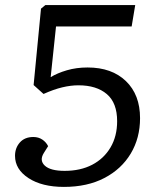

<svg xmlns="http://www.w3.org/2000/svg" viewBox="-20 -720 614 754"><path d="M440 -244Q440 -316 399.5 -350.5Q359 -385 288 -385Q258 -385 224.5 -377Q191 -369 151 -351L112 -386L141 -686L158 -700H511L497 -616H200L179 -417Q205 -433 242.5 -444Q280 -455 324 -455Q419 -455 474.5 -401.5Q530 -348 530 -256Q530 -178 493.5 -117Q457 -56 390 -21Q323 14 231 14Q145 14 92 -20.5Q39 -55 39 -108Q39 -139 58 -160.5Q77 -182 111 -182Q131 -182 146 -172Q161 -162 169 -146L152 -119Q134 -90 156 -69.5Q178 -49 234 -49Q296 -49 342 -73Q388 -97 414 -141Q440 -185 440 -244Z"/></svg>

Font: Literata 7pt
Style: Italic
Weight: 400
Italic angle: -2°
Designer: Latin by Veronika Burian and Jose Scaglione. Greek by Irene Vlachou. Cyrillic by Vera Evstafieva
Foundry: TypeTogether
Version: Version 3.002